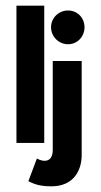

<svg xmlns="http://www.w3.org/2000/svg" viewBox="-20 -504 356 677"><path d="M38 0H136V-484H38ZM166 -289V24C166 51 155 63 137 63C124 63 110 55 110 55L80 135C94 141 112 153 161 153C242 153 268 94 268 43V-289ZM220 -467C187 -467 160 -441 160 -408C160 -375 187 -348 220 -348C253 -348 278 -375 278 -408C278 -441 253 -467 220 -467Z"/></svg>

Font: Hussar Tani
Style: Bold
Weight: 700
Foundry: Cannot Into Space Fonts
Version: Version 0.92